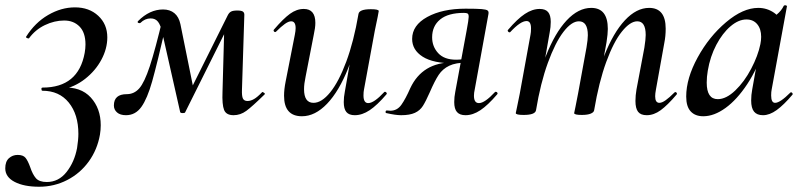

<svg xmlns="http://www.w3.org/2000/svg" viewBox="-80 -429 3053 730"><path d="M245 -260Q245 -305 222.5 -328Q200 -351 164 -351Q127 -351 90.5 -333.5Q54 -316 30 -283H28Q25 -283 21.5 -285Q18 -287 19 -289Q53 -343 103 -372Q153 -401 205 -401Q259 -401 293.5 -369Q328 -337 328 -287Q328 -244 305.5 -202Q283 -160 243.5 -129Q204 -98 154 -88L157 -96Q227 -100 265 -58.5Q303 -17 303 47Q303 65 300 83Q290 140 257.5 185Q225 230 175.5 255.5Q126 281 69 281Q11 281 -24.5 262.5Q-60 244 -60 211Q-60 185 -46 172.5Q-32 160 -13 160Q8 160 17 171Q26 182 35 207Q44 234 56.5 248.5Q69 263 98 263Q143 263 173 225Q203 187 213 134Q218 102 218 80Q218 6 181.5 -39Q145 -84 81 -84Q78 -84 77.5 -90Q77 -96 82 -96Q218 -96 242 -228Q245 -245 245 -260Z M766 -80 773 -334 807 -369 624 -2Q623 1 615 1Q606 1 605 -3L537 -304Q531 -333 521 -346Q511 -359 493 -359Q471 -359 454 -342Q453 -341 450 -341Q446 -341 444 -343.5Q442 -346 445 -349Q489 -393 540 -393Q566 -393 583 -379Q600 -365 606 -337L657 -85L621 -40L786 -371Q791 -381 798.5 -385Q806 -389 822 -389Q838 -389 843.5 -385Q849 -381 849 -373L840 -89Q839 -64 843.5 -54.5Q848 -45 861 -45Q873 -45 886 -52.5Q899 -60 917 -79Q918 -80 923.5 -76.5Q929 -73 926 -70Q879 -24 856.5 -7.5Q834 9 808 9Q780 9 772 -11Q764 -31 766 -80ZM353 -28Q353 -71 402 -71Q430 -71 449.5 -93Q469 -115 489.5 -177Q510 -239 540 -365L558 -361L553 -341Q517 -185 498.5 -119.5Q480 -54 457.5 -22.5Q435 9 399 9Q377 9 365 -1.5Q353 -12 353 -28Z M1000 -65Q1000 -89 1006 -119L1041 -297Q1044 -312 1044 -322Q1044 -348 1027 -348Q1017 -348 1003 -338Q989 -328 970 -309Q968 -307 966 -307Q963 -307 961 -310.5Q959 -314 962 -317Q997 -358 1022.5 -376.5Q1048 -395 1075 -395Q1119 -395 1119 -342Q1119 -324 1113 -297L1082 -138Q1076 -110 1076 -90Q1076 -38 1112 -38Q1143 -38 1175.5 -78Q1208 -118 1236.5 -194.5Q1265 -271 1283 -376L1299 -375Q1279 -258 1244 -170Q1209 -82 1163.5 -34.5Q1118 13 1068 13Q1000 13 1000 -65ZM1227 -41Q1227 -60 1231 -80L1283 -376Q1286 -394 1330 -394Q1360 -394 1360 -387L1356 -365Q1346 -318 1345 -312L1304 -89Q1302 -80 1302 -66Q1302 -37 1320 -37Q1342 -37 1381 -79Q1382 -80 1384 -80Q1387 -80 1389.5 -76.5Q1392 -73 1389 -70Q1354 -29 1325.5 -10Q1297 9 1269 9Q1247 9 1237 -3Q1227 -15 1227 -41Z M1389 1Q1386 1 1386 -3Q1386 -9 1391 -9L1404 -8Q1430 -8 1446 -30.5Q1462 -53 1480 -94Q1526 -192 1642 -192L1647 -188Q1567 -188 1527 -213.5Q1487 -239 1487 -281Q1487 -333 1544.5 -364.5Q1602 -396 1690 -396Q1733 -396 1751 -394.5Q1769 -393 1774 -389Q1779 -385 1777 -375L1725 -89Q1722 -76 1722 -65Q1722 -37 1741 -37Q1763 -37 1802 -79Q1803 -80 1805 -80Q1809 -80 1811 -76.5Q1813 -73 1810 -70Q1775 -29 1746.5 -10Q1718 9 1690 9Q1668 9 1657.5 -3Q1647 -15 1647 -41Q1647 -60 1651 -80L1694 -312Q1702 -355 1702 -365Q1702 -375 1698 -377.5Q1694 -380 1684 -380Q1624 -380 1593.5 -355Q1563 -330 1563 -287Q1563 -252 1586 -227Q1609 -202 1654 -202Q1677 -202 1701 -208L1695 -191Q1653 -191 1628 -179Q1603 -167 1588 -144.5Q1573 -122 1554 -78Q1539 -44 1528 -26.5Q1517 -9 1497.5 0Q1478 9 1445 9Q1424 9 1389 1Z M2336 -45Q2336 -66 2340 -89L2370 -248Q2375 -280 2375 -296Q2375 -348 2343 -348Q2316 -348 2284.5 -309Q2253 -270 2225 -193.5Q2197 -117 2179 -10L2164 -11Q2183 -130 2217.5 -217.5Q2252 -305 2296 -352Q2340 -399 2388 -399Q2451 -399 2451 -320Q2451 -292 2446 -267L2414 -89Q2411 -73 2411 -63Q2411 -38 2427 -38Q2437 -38 2451 -48Q2465 -58 2484 -77Q2486 -79 2488 -79Q2491 -79 2493 -75.5Q2495 -72 2492 -69Q2458 -29 2432 -10Q2406 9 2379 9Q2356 9 2346 -4Q2336 -17 2336 -45ZM1881 1 1886 -23 1896 -72 1937 -297Q1939 -306 1939 -321Q1939 -349 1922 -349Q1899 -349 1860 -307Q1859 -306 1857 -306Q1854 -306 1851.5 -309.5Q1849 -313 1852 -316Q1887 -357 1915.5 -376Q1944 -395 1972 -395Q1994 -395 2004 -383Q2014 -371 2014 -346Q2014 -326 2010 -306L1958 -10Q1955 8 1911 8Q1881 8 1881 1ZM2103 1 2108 -23Q2117 -68 2118 -74L2150 -249Q2155 -279 2155 -295Q2155 -348 2121 -348Q2093 -348 2062 -307.5Q2031 -267 2003 -190Q1975 -113 1958 -10L1942 -11Q1961 -128 1995.5 -216Q2030 -304 2074.5 -351.5Q2119 -399 2168 -399Q2231 -399 2231 -319Q2231 -300 2226 -268L2179 -10Q2178 -2 2166 3Q2154 8 2132 8Q2103 8 2103 1Z M2529 -62Q2529 -131 2572.5 -210.5Q2616 -290 2680.5 -344.5Q2745 -399 2803 -399Q2836 -399 2863 -380.5Q2890 -362 2893 -326L2839 -357Q2855 -359 2873 -373.5Q2891 -388 2900 -407Q2902 -409 2905 -409Q2908 -409 2910.5 -407.5Q2913 -406 2912 -405L2854 -89Q2852 -80 2852 -66Q2852 -38 2867 -38Q2886 -38 2925 -77Q2926 -78 2928 -78Q2931 -78 2933 -74.5Q2935 -71 2933 -69Q2900 -30 2873 -10.5Q2846 9 2821 9Q2798 9 2787 -4.5Q2776 -18 2776 -47Q2776 -68 2780 -89L2805 -229L2825 -246Q2800 -168 2761 -109Q2722 -50 2678.5 -18.5Q2635 13 2594 13Q2563 13 2546 -5.5Q2529 -24 2529 -62ZM2811 -261Q2814 -276 2814 -289Q2814 -319 2799 -337Q2784 -355 2758 -355Q2728 -355 2697.5 -329Q2667 -303 2643.5 -258.5Q2620 -214 2611 -160Q2607 -137 2607 -115Q2607 -52 2649 -52Q2681 -52 2715.5 -85Q2750 -118 2776 -167.5Q2802 -217 2811 -261Z"/></svg>

Font: Cormorant Infant SemiBold
Style: Italic
Weight: 600
Italic angle: -10°
Designer: Christian Thalmann (Catharsis Fonts)
Foundry: Catharsis Fonts
Version: Version 4.000